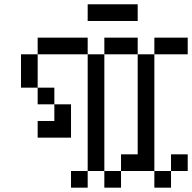

<svg xmlns="http://www.w3.org/2000/svg" viewBox="-20 -866 886 886"><path d="M153.8 -307.7H230.8V-230.8H153.8ZM230.8 -307.7H307.7V-230.8H230.8ZM230.8 -384.6H307.7V-307.7H230.8ZM153.8 -461.5H230.8V-384.6H153.8ZM76.9 -538.5H153.8V-461.5H76.9ZM76.9 -615.4H153.8V-538.5H76.9ZM153.8 -692.3H230.8V-615.4H153.8ZM230.8 -692.3H307.7V-615.4H230.8ZM384.6 -538.5H461.5V-461.5H384.6ZM384.6 -461.5H461.5V-384.6H384.6ZM384.6 -384.6H461.5V-307.7H384.6ZM384.6 -307.7H461.5V-230.8H384.6ZM384.6 -230.8H461.5V-153.8H384.6ZM461.5 -76.9H538.5V0H461.5ZM538.5 -153.8H615.4V-76.9H538.5ZM615.4 -153.8H692.3V-76.9H615.4ZM692.3 -76.9H769.2V0H692.3ZM615.4 -230.8H692.3V-153.8H615.4ZM615.4 -307.7H692.3V-230.8H615.4ZM615.4 -384.6H692.3V-307.7H615.4ZM615.4 -461.5H692.3V-384.6H615.4ZM615.4 -538.5H692.3V-461.5H615.4ZM384.6 -153.8H461.5V-76.9H384.6ZM307.7 -76.9H384.6V0H307.7ZM769.2 -153.8H846.2V-76.9H769.2ZM692.3 -692.3H769.2V-615.4H692.3ZM769.2 -692.3H846.2V-615.4H769.2ZM461.5 -692.3H538.5V-615.4H461.5ZM538.5 -692.3H615.4V-615.4H538.5ZM615.4 -615.4H692.3V-538.5H615.4ZM384.6 -615.4H461.5V-538.5H384.6ZM307.7 -692.3H384.6V-615.4H307.7ZM384.6 -846.2H461.5V-769.2H384.6ZM461.5 -846.2H538.5V-769.2H461.5ZM538.5 -846.2H615.4V-769.2H538.5Z"/></svg>

Font: Jacquarda Bastarda 9
Style: Regular
Weight: 400
Designer: Sarah Cadigan-Fried
Version: Version 1.000; ttfautohint (v1.8.4.7-5d5b)